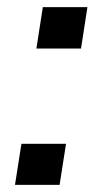

<svg xmlns="http://www.w3.org/2000/svg" viewBox="-20 -518 287 538"><path d="M82 -382 100 -498H225L207 -382ZM22 0 40 -115H165L147 0Z"/></svg>

Font: Nunito Sans 7pt Condensed SemiBold
Style: Italic
Weight: 600
Width: 3
Italic angle: -9°
Designer: Vernon Adams
Foundry: Vernon Adams
Version: Version 3.101;gftools[0.9.27]